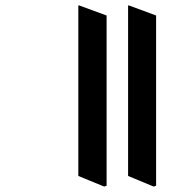

<svg xmlns="http://www.w3.org/2000/svg" viewBox="-20 -647 657 706"><path d="M545 39 554 36V-590L454 -627H451V0ZM363 39 372 36V-590L271 -627H268V0Z"/></svg>

Font: Noto Serif Bengali SemiCondensed ExtraBold
Style: Regular
Weight: 800
Width: 4
Designer: Juan Bruce, Universal Thirst, Indian Type Foundry and the Monotype Design Team.
Foundry: Monotype Imaging Inc.
Version: Version 2.003